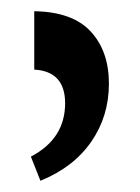

<svg xmlns="http://www.w3.org/2000/svg" viewBox="-20 -780 250 342"><path d="M41 -760Q109 -759 141.5 -724Q174 -689 174 -631Q174 -573 142.5 -527.5Q111 -482 52 -458L35 -501Q96 -533 96 -596Q96 -653 41 -656Z"/></svg>

Font: Noto Serif Armenian ExtraCondensed
Style: Bold
Weight: 700
Width: 2
Designer: Monotype Design Team
Foundry: Monotype Imaging Inc.
Version: Version 2.008; ttfautohint (v1.8.4.7-5d5b)